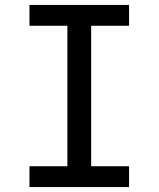

<svg xmlns="http://www.w3.org/2000/svg" viewBox="-20 -755 640 775"><path d="M99 0V-84H252V-651H99V-735H501V-651H348V-84H501V0Z"/></svg>

Font: Iosevka SS04 Medium Extended
Style: Regular
Weight: 500
Width: 7
Monospace: yes
Designer: Belleve Invis
Foundry: Belleve Invis
Version: Version 19.0.0; ttfautohint (v1.8.4)